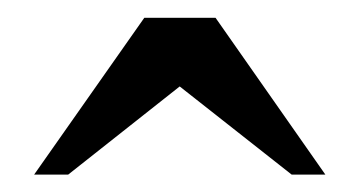

<svg xmlns="http://www.w3.org/2000/svg" viewBox="-20 -710 406 217"><path d="M347.7 -512.7H309.6L183.1 -612.3L57.1 -512.7H18.6L143.1 -689.9H223.6Z"/></svg>

Font: Awami Nastaliq
Style: Bold
Weight: 700
Designer: Peter Martin, SIL International
Foundry: SIL International
Version: Version 3.100